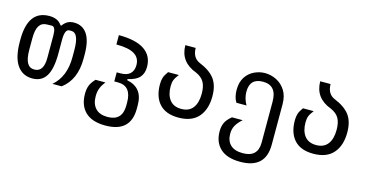

<svg xmlns="http://www.w3.org/2000/svg" viewBox="-76 -896 2792 1452"><g transform="rotate(15 1320.0 -170.5)"><path d="M172 0Q95 0 52.5 -61.5Q10 -123 10 -245V-260Q10 -490 177 -490Q209 -490 233.5 -479.5Q258 -469 276 -443H282Q301 -469 322 -479.5Q343 -490 370 -490Q437 -490 473 -437Q509 -384 509 -276V-244Q509 -79 403 0H331Q426 -82 425 -235V-290Q425 -423 367 -424H351Q314 -424 315 -338V-233Q315 -113 280 -56.5Q245 0 172 0ZM170 -69Q244 -69 243 -183V-355Q243 -424 213 -424L175 -423Q135 -423 115 -392Q95 -361 95 -294V-205Q95 -135 113.5 -102Q132 -69 170 -69Z M798 201Q694 201 641 150.5Q588 100 588 8Q588 -30 599 -57.5Q610 -85 638 -114H715Q693 -86 682 -58.5Q671 -31 671 5Q671 66 703 100Q735 134 797 134Q912 134 913 15V-10Q913 -139 807 -139H778V-210H807Q858 -210 883 -234Q908 -258 908 -301Q908 -358 862.5 -385.5Q817 -413 721 -413V-486Q855 -486 922 -440.5Q989 -395 989 -308Q989 -258 962 -227Q935 -196 870 -182V-173Q932 -161 964 -121Q996 -81 996 -10V15Q997 201 798 201Z M1316 0Q1217 0 1167 -55Q1117 -110 1117 -208Q1117 -238 1124 -260Q1131 -282 1153 -312H1237Q1214 -283 1206.5 -263Q1199 -243 1199 -214Q1199 -147 1229.5 -108Q1260 -69 1320 -69Q1380 -69 1410.5 -108.5Q1441 -148 1441 -221Q1441 -276 1422 -310Q1403 -344 1357 -364Q1227 -412 1226 -543H1307Q1308 -467 1364 -442Q1450 -407 1487 -356.5Q1524 -306 1524 -222Q1524 -119 1472 -59.5Q1420 0 1316 0Z M1854 202Q1750 202 1697.5 153Q1645 104 1645 19Q1645 -19 1658 -48Q1671 -77 1708 -107H1792Q1760 -79 1743.5 -50.5Q1727 -22 1727 16Q1727 72 1759.5 103Q1792 134 1856 134Q1974 134 1974 20V-301Q1974 -428 1866 -428Q1763 -428 1763 -323Q1763 -271 1791 -222H1712Q1699 -242 1693.5 -267Q1688 -292 1688 -317Q1688 -377 1713.5 -416.5Q1739 -456 1780 -475.5Q1821 -495 1864 -495Q1911 -495 1954 -473.5Q1997 -452 2024.5 -409Q2052 -366 2052 -300V16Q2052 202 1854 202Z M2372 0Q2273 0 2223 -55Q2173 -110 2173 -208Q2173 -238 2180 -260Q2187 -282 2209 -312H2293Q2270 -283 2262.5 -263Q2255 -243 2255 -214Q2255 -147 2285.5 -108Q2316 -69 2376 -69Q2436 -69 2466.5 -108.5Q2497 -148 2497 -221Q2497 -276 2478 -310Q2459 -344 2413 -364Q2283 -412 2282 -543H2363Q2364 -467 2420 -442Q2506 -407 2543 -356.5Q2580 -306 2580 -222Q2580 -119 2528 -59.5Q2476 0 2372 0Z"/></g></svg>

Font: PlemolJP
Style: Regular
Weight: 400
Monospace: yes
Version: v2.0.4; ttfautohint (v1.8.4.7-5d5b-dirty) -l 6 -r 45 -G 200 